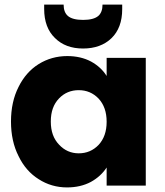

<svg xmlns="http://www.w3.org/2000/svg" viewBox="-20 -811 719 839"><path d="M28 -280C28 -280 28 -280 28 -280C28 -223 39 -172 61 -129C82 -85 112 -51 149 -28C186 -4 228 8 273 8C273 8 273 8 273 8C312 8 347 0 377 -16C406 -32 429 -53 446 -79C446 -79 446 0 446 0C446 0 617 0 617 0C617 0 617 -558 617 -558C617 -558 446 -558 446 -558C446 -558 446 -479 446 -479C446 -479 446 -479 446 -479C430 -505 407 -526 378 -542C348 -558 313 -566 274 -566C274 -566 274 -566 274 -566C228 -566 186 -554 149 -531C112 -508 82 -474 61 -431C39 -388 28 -337 28 -280ZM446 -279C446 -279 446 -279 446 -279C446 -236 434 -203 411 -178C387 -153 358 -141 324 -141C324 -141 324 -141 324 -141C290 -141 261 -154 238 -179C214 -204 202 -237 202 -280C202 -280 202 -280 202 -280C202 -323 214 -356 238 -381C261 -405 290 -417 324 -417C324 -417 324 -417 324 -417C358 -417 387 -405 411 -380C434 -355 446 -322 446 -279ZM514 -771C514 -771 514 -791 514 -791C514 -791 428 -791 428 -791C428 -791 428 -791 428 -791C428 -769 422 -752 409 -741C396 -730 374 -724 343 -724C343 -724 343 -724 343 -724C312 -724 290 -730 277 -741C264 -752 258 -769 258 -791C258 -791 173 -791 173 -791C173 -791 173 -772 173 -772C173 -772 173 -772 173 -772C173 -717 189 -675 220 -645C251 -614 292 -599 343 -599C343 -599 343 -599 343 -599C394 -599 436 -614 467 -644C498 -674 514 -716 514 -771Z"/></svg>

Font: Girnar Poppins
Style: Bold
Weight: 500
Designer: Ninad Kale (Devanagari), Jonny Pinhorn (Latin)
Foundry: Indian Type Foundry
Version: ""